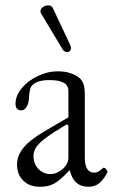

<svg xmlns="http://www.w3.org/2000/svg" viewBox="-20 -694 426 725"><path d="M44.4 -72.8Q44.4 -106.9 69.3 -137Q94.2 -167 149.9 -199.2L238.3 -251V-351.1Q238.3 -391.6 167 -391.6Q116.2 -391.6 98.6 -368.2Q91.3 -359.4 89.4 -324.2Q88.4 -303.2 80.3 -290.3Q72.3 -277.3 60.1 -277.3Q38.6 -277.3 38.6 -302.7Q38.6 -332.5 62 -360.8Q85.4 -389.2 122.8 -407Q160.2 -424.8 199.2 -424.8Q238.8 -424.8 269.5 -407.2Q285.6 -397.9 293 -382.3Q300.3 -366.7 300.3 -335V-97.2Q300.3 -70.3 309.3 -56.2Q318.4 -42 335.4 -42Q343.8 -42 351.1 -45.9Q358.4 -49.8 368.2 -59.1Q371.1 -62 376 -59.3Q380.9 -56.6 383.8 -51.5Q386.7 -46.4 385.3 -43Q372.6 -17.6 356 -3.2Q339.4 11.2 313.5 11.2Q257.8 11.2 243.2 -51.8Q219.2 -25.9 202.4 -12.7Q185.5 0.5 168.9 5.9Q152.3 11.2 129.9 11.2Q91.3 11.2 67.9 -12Q44.4 -35.2 44.4 -72.8ZM169.4 -36.6Q186.5 -36.6 202.4 -45.7Q218.3 -54.7 228.3 -68.8Q238.3 -83 238.3 -98.1V-220.2L232.4 -224.6Q181.6 -194.3 155 -174.8Q128.4 -155.3 117.4 -139.2Q106.4 -123 106.4 -104.5Q106.4 -85.9 114.7 -70.3Q123 -54.7 137.7 -45.7Q152.3 -36.6 169.4 -36.6ZM132.8 -651.4Q132.8 -660.6 142.1 -667.2Q151.4 -673.8 162.1 -673.8Q174.3 -673.8 179.2 -664.1L245.1 -524.4Q248 -518.1 248 -512.7Q248 -505.9 243.9 -501.5Q239.7 -497.1 233.4 -497.1Q223.6 -497.1 216.3 -507.8L134.8 -643.6Q132.8 -647.5 132.8 -651.4Z"/></svg>

Font: JuniusX Light
Style: Regular
Weight: 300
Designer: Peter S. Baker
Foundry: Briery Creek Software
Version: Version 1.008